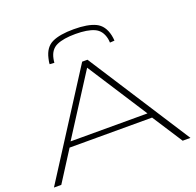

<svg xmlns="http://www.w3.org/2000/svg" viewBox="-155 -1090 1277 1253"><g transform="rotate(-20 483.5 -463.5)"><path d="M10 0 464 -709H501L958 0H904L768 -210H195L61 0ZM215 -246H749L481 -661ZM484 -927Q581 -927 634.5 -901.5Q688 -876 704 -804Q708 -786 709 -766L677 -764Q677 -771 676 -778Q675 -785 674 -792Q661 -852 614 -873Q567 -894 484 -894Q401 -894 354 -873Q307 -852 295 -792Q294 -785 292.5 -778Q291 -771 291 -764L259 -766Q259 -776 261 -786Q263 -796 265 -805Q281 -877 334 -902Q387 -927 484 -927Z"/></g></svg>

Font: Georama ExtraExtended ExtraLight
Style: Regular
Weight: 200
Width: 8
Designer: Jean-Baptiste Levee
Foundry: Production Type
Version: Version 1.000